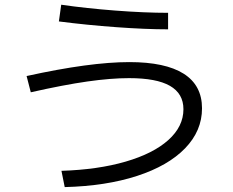

<svg xmlns="http://www.w3.org/2000/svg" viewBox="-20 -760 978 807"><path d="M751 -300.8Q751 -366.7 694.3 -399.2Q637.7 -431.6 522.5 -431.6Q446.8 -431.6 347.2 -417.5Q247.6 -403.3 109.4 -372.1L91.8 -440.4Q357.9 -499 523.4 -499Q674.8 -499 752 -450.2Q829.1 -401.4 829.1 -304.7Q829.1 -210 757.8 -136.5Q686.5 -63 555.9 -20.5Q425.3 22 252 26.4L238.3 -42Q392.1 -46.9 508.3 -80.8Q624.5 -114.7 687.7 -171.6Q751 -228.5 751 -300.8ZM227.5 -669.9 237.3 -740.2Q340.8 -725.1 464.4 -715.6Q587.9 -706.1 686.5 -706.1V-636.7Q592.8 -636.7 468.5 -645.8Q344.2 -654.8 227.5 -669.9Z"/></svg>

Font: Pretendard
Style: Regular
Weight: 400
Designer: Base glyphs from Inter by Rasmus Andersson; Hangeul glyphs from Noto Sans CJK(Source Han Sans) by Jang Soo-young and Kan
Foundry: Kil Hyung-jin
Version: Version 1.309